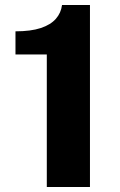

<svg xmlns="http://www.w3.org/2000/svg" viewBox="-20 -743 478 763"><path d="M166 0V-526.5H41.5V-618.5Q102.5 -618.5 141.8 -631.5Q181 -644.5 201.8 -668Q222.5 -691.5 226.5 -723H337.5V0Z"/></svg>

Font: Public Sans ExtraBold
Style: Regular
Weight: 800
Designer: The Public Sans Project Authors: Dan O. Williams and USWDS (Libre Franklin designed by Pablo Impallari and Rodrigo Fuenz
Version: Version 1.007